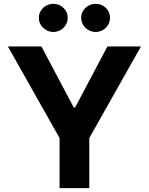

<svg xmlns="http://www.w3.org/2000/svg" viewBox="-20 -966 764 986"><path d="M20.6 -727.3 285.9 -257.1V0H438.6V-257.1L703.8 -727.3H531.6L365.8 -414.1H358.7L192.8 -727.3ZM179.3 -874.3C179.3 -834.9 213.1 -801.8 253.9 -801.8C295.1 -801.8 327.8 -834.9 327.8 -874.3C327.8 -914.4 295.1 -946.4 253.9 -946.4C213.1 -946.4 179.3 -914.4 179.3 -874.3ZM396.7 -874.3C396.7 -834.9 430.4 -801.8 471.2 -801.8C512.4 -801.8 545.1 -834.9 545.1 -874.3C545.1 -914.4 512.4 -946.4 471.2 -946.4C430.4 -946.4 396.7 -914.4 396.7 -874.3Z"/></svg>

Font: GiG Sans
Style: Bold
Weight: 700
Designer: Andreas Faust
Version: Version 1.100;FEAKit 1.0